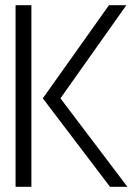

<svg xmlns="http://www.w3.org/2000/svg" viewBox="-20 -720 530 740"><path d="M404 0 145 -341 400 -700H467L213 -341L471 0ZM40 0V-700H101V0Z"/></svg>

Font: Stick No Bills ExtraLight Light
Style: Regular
Weight: 300
Version: Version 2.000